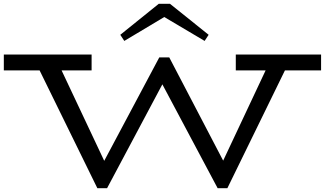

<svg xmlns="http://www.w3.org/2000/svg" viewBox="-28 -971 1699 1004"><path d="M1651 -603H1462L1161 13H1110L821 -530L532 13H481L179 -603H-8V-686H451V-603H294L517 -130L805 -671H857L1139 -131L1361 -603H1205V-686H1651ZM601 -789 802 -951H861L1063 -789L1042 -757L831 -882L622 -757Z"/></svg>

Font: BioRhyme Expanded
Style: Regular
Weight: 400
Width: 7
Designer: Aoife Mooney
Foundry: Aoife Mooney Type
Version: Version 1.000